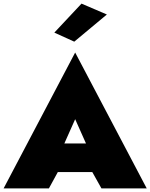

<svg xmlns="http://www.w3.org/2000/svg" viewBox="-25 -1040 830 1060"><path d="M207 -90H577V-248H207ZM390 -382 476 -189 461 -132 535 0H785L390 -750L-5 0H245L321 -139L304 -189ZM565 -960 425 -1020 275 -860 385 -810Z"/></svg>

Font: Jost Black
Style: Regular
Weight: 900
Version: Version 3.710